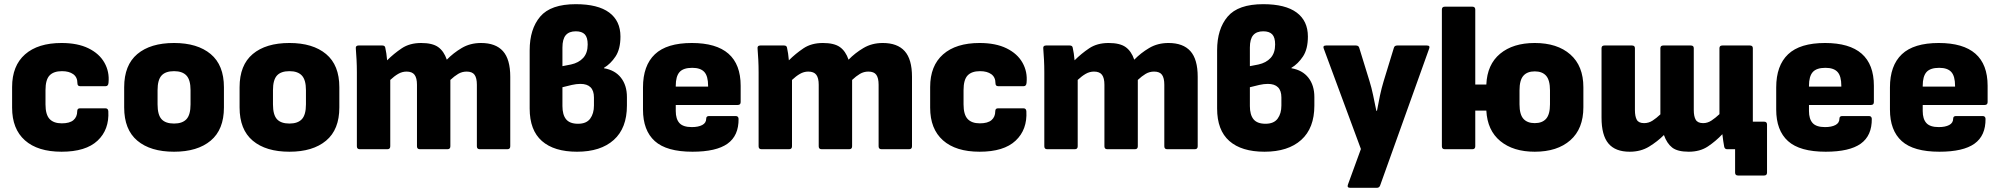

<svg xmlns="http://www.w3.org/2000/svg" viewBox="-20 -715 9581 920"><path d="M275 12Q161 12 99.5 -42.5Q38 -97 38 -199V-298Q38 -400 100 -454.5Q162 -509 275 -509Q352 -509 404 -483.5Q456 -458 480.5 -414.5Q505 -371 500 -319Q499 -302 486 -302H364Q351 -302 351 -316Q351 -345 331 -359.5Q311 -374 277 -374Q237 -374 217.5 -353.5Q198 -333 198 -283V-215Q198 -166 217.5 -145Q237 -124 276 -124Q314 -124 332 -139.5Q350 -155 350 -182Q350 -196 363 -196H485Q498 -196 499 -182Q504 -94 447.5 -41Q391 12 275 12Z M814 12Q701 12 638 -41Q575 -94 575 -200V-297Q575 -403 638 -456Q701 -509 814 -509Q926 -509 989.5 -456Q1053 -403 1053 -297V-200Q1053 -94 989.5 -41Q926 12 814 12ZM814 -123Q854 -123 873.5 -144Q893 -165 893 -215V-283Q893 -332 873.5 -353Q854 -374 814 -374Q773 -374 754 -353Q735 -332 735 -283V-215Q735 -165 754 -144Q773 -123 814 -123Z M1367 12Q1254 12 1191 -41Q1128 -94 1128 -200V-297Q1128 -403 1191 -456Q1254 -509 1367 -509Q1479 -509 1542.5 -456Q1606 -403 1606 -297V-200Q1606 -94 1542.5 -41Q1479 12 1367 12ZM1367 -123Q1407 -123 1426.5 -144Q1446 -165 1446 -215V-283Q1446 -332 1426.5 -353Q1407 -374 1367 -374Q1326 -374 1307 -353Q1288 -332 1288 -283V-215Q1288 -165 1307 -144Q1326 -123 1367 -123Z M1704 0Q1690 0 1690 -14V-368Q1690 -400 1688.5 -428.5Q1687 -457 1685 -482Q1683 -497 1698 -497H1812Q1824 -497 1826 -487Q1832 -461 1835 -426Q1867 -458 1905 -483.5Q1943 -509 1998 -509Q2052 -509 2079.5 -489.5Q2107 -470 2121 -429Q2152 -461 2192.5 -485Q2233 -509 2285 -509Q2355 -509 2390 -470Q2425 -431 2425 -347V-14Q2425 0 2411 0H2279Q2265 0 2265 -14V-309Q2265 -341 2254 -356.5Q2243 -372 2216 -372Q2194 -372 2175.5 -361Q2157 -350 2138 -332V-14Q2138 0 2124 0H1992Q1978 0 1978 -14V-309Q1978 -341 1966.5 -356.5Q1955 -372 1928 -372Q1907 -372 1888 -361Q1869 -350 1850 -332V-14Q1850 0 1836 0Z M2745 12Q2635 12 2576.5 -39.5Q2518 -91 2518 -195V-474Q2518 -576 2568.5 -635.5Q2619 -695 2739 -695Q2845 -695 2899 -655Q2953 -615 2953 -540Q2953 -480 2929.5 -444.5Q2906 -409 2874 -390V-388Q2927 -379 2955.5 -342.5Q2984 -306 2984 -250V-209Q2984 -101 2921 -44.5Q2858 12 2745 12ZM2675 -398 2716 -406Q2753 -414 2774.5 -437.5Q2796 -461 2796 -502Q2796 -536 2782 -550.5Q2768 -565 2739 -565Q2707 -565 2691 -546.5Q2675 -528 2675 -487ZM2750 -122Q2790 -122 2808 -146.5Q2826 -171 2826 -209V-248Q2826 -313 2761 -313Q2742 -313 2720 -308Q2698 -303 2675 -297V-207Q2675 -165 2692.5 -143.5Q2710 -122 2750 -122Z M3298 12Q3174 12 3117.5 -39Q3061 -90 3061 -190V-296Q3061 -401 3118 -455Q3175 -509 3295 -509Q3529 -509 3529 -304V-226Q3529 -212 3515 -212H3218V-183Q3218 -145 3235.5 -125.5Q3253 -106 3295 -106Q3326 -106 3345 -116Q3364 -126 3364 -147Q3364 -159 3378 -159H3505Q3518 -159 3519 -146Q3520 -65 3466 -26.5Q3412 12 3298 12ZM3218 -300H3373V-304Q3373 -350 3355 -370Q3337 -390 3297 -390Q3254 -390 3236 -369.5Q3218 -349 3218 -304Z M3629 0Q3615 0 3615 -14V-368Q3615 -400 3613.5 -428.5Q3612 -457 3610 -482Q3608 -497 3623 -497H3737Q3749 -497 3751 -487Q3757 -461 3760 -426Q3792 -458 3830 -483.5Q3868 -509 3923 -509Q3977 -509 4004.5 -489.5Q4032 -470 4046 -429Q4077 -461 4117.5 -485Q4158 -509 4210 -509Q4280 -509 4315 -470Q4350 -431 4350 -347V-14Q4350 0 4336 0H4204Q4190 0 4190 -14V-309Q4190 -341 4179 -356.5Q4168 -372 4141 -372Q4119 -372 4100.5 -361Q4082 -350 4063 -332V-14Q4063 0 4049 0H3917Q3903 0 3903 -14V-309Q3903 -341 3891.5 -356.5Q3880 -372 3853 -372Q3832 -372 3813 -361Q3794 -350 3775 -332V-14Q3775 0 3761 0Z M4674 12Q4560 12 4498.5 -42.5Q4437 -97 4437 -199V-298Q4437 -400 4499 -454.5Q4561 -509 4674 -509Q4751 -509 4803 -483.5Q4855 -458 4879.5 -414.5Q4904 -371 4899 -319Q4898 -302 4885 -302H4763Q4750 -302 4750 -316Q4750 -345 4730 -359.5Q4710 -374 4676 -374Q4636 -374 4616.5 -353.5Q4597 -333 4597 -283V-215Q4597 -166 4616.5 -145Q4636 -124 4675 -124Q4713 -124 4731 -139.5Q4749 -155 4749 -182Q4749 -196 4762 -196H4884Q4897 -196 4898 -182Q4903 -94 4846.5 -41Q4790 12 4674 12Z M4998 0Q4984 0 4984 -14V-368Q4984 -400 4982.5 -428.5Q4981 -457 4979 -482Q4977 -497 4992 -497H5106Q5118 -497 5120 -487Q5126 -461 5129 -426Q5161 -458 5199 -483.5Q5237 -509 5292 -509Q5346 -509 5373.5 -489.5Q5401 -470 5415 -429Q5446 -461 5486.5 -485Q5527 -509 5579 -509Q5649 -509 5684 -470Q5719 -431 5719 -347V-14Q5719 0 5705 0H5573Q5559 0 5559 -14V-309Q5559 -341 5548 -356.5Q5537 -372 5510 -372Q5488 -372 5469.5 -361Q5451 -350 5432 -332V-14Q5432 0 5418 0H5286Q5272 0 5272 -14V-309Q5272 -341 5260.5 -356.5Q5249 -372 5222 -372Q5201 -372 5182 -361Q5163 -350 5144 -332V-14Q5144 0 5130 0Z M6039 12Q5929 12 5870.5 -39.5Q5812 -91 5812 -195V-474Q5812 -576 5862.5 -635.5Q5913 -695 6033 -695Q6139 -695 6193 -655Q6247 -615 6247 -540Q6247 -480 6223.5 -444.5Q6200 -409 6168 -390V-388Q6221 -379 6249.5 -342.5Q6278 -306 6278 -250V-209Q6278 -101 6215 -44.5Q6152 12 6039 12ZM5969 -398 6010 -406Q6047 -414 6068.5 -437.5Q6090 -461 6090 -502Q6090 -536 6076 -550.5Q6062 -565 6033 -565Q6001 -565 5985 -546.5Q5969 -528 5969 -487ZM6044 -122Q6084 -122 6102 -146.5Q6120 -171 6120 -209V-248Q6120 -313 6055 -313Q6036 -313 6014 -308Q5992 -303 5969 -297V-207Q5969 -165 5986.5 -143.5Q6004 -122 6044 -122Z M6450 185Q6433 185 6439 169L6501 -1L6323 -482Q6317 -497 6334 -497H6477Q6490 -497 6493 -486L6542 -327Q6552 -295 6559.5 -259Q6567 -223 6575 -184H6578Q6585 -223 6592.5 -258Q6600 -293 6610 -326L6659 -486Q6662 -497 6675 -497H6817Q6834 -497 6828 -482L6593 174Q6589 185 6577 185Z M6903 0Q6889 0 6889 -14V-669Q6889 -683 6903 -683H7035Q7049 -683 7049 -669V-310H7102Q7106 -406 7168 -457.5Q7230 -509 7334 -509Q7442 -509 7504.5 -454Q7567 -399 7567 -297V-201Q7567 -98 7504.5 -43Q7442 12 7334 12Q7231 12 7169 -39Q7107 -90 7102 -185H7049V-14Q7049 0 7035 0ZM7334 -125Q7370 -125 7388.5 -146Q7407 -167 7407 -215V-282Q7407 -331 7388.5 -352Q7370 -373 7334 -373Q7298 -373 7279.5 -352Q7261 -331 7261 -282V-215Q7261 -167 7279.5 -146Q7298 -125 7334 -125Z M7789 12Q7720 12 7687 -27.5Q7654 -67 7654 -151V-484Q7654 -497 7668 -497H7800Q7814 -497 7814 -484V-188Q7814 -157 7823 -141Q7832 -125 7858 -125Q7880 -125 7898.5 -137Q7917 -149 7936 -167V-484Q7936 -497 7950 -497H8082Q8096 -497 8096 -484V-188Q8096 -157 8105.5 -141Q8115 -125 8141 -125Q8162 -125 8181 -137.5Q8200 -150 8219 -168V-484Q8219 -497 8233 -497H8365Q8379 -497 8379 -484V-132H8433Q8447 -132 8447 -118V112Q8447 126 8433 126H8308Q8294 126 8294 112V0H8256Q8245 0 8242 -11Q8237 -37 8233 -72Q8202 -39 8164 -13.5Q8126 12 8072 12Q8018 12 7992.5 -8Q7967 -28 7953 -68Q7922 -37 7882 -12.5Q7842 12 7789 12Z M8728 12Q8604 12 8547.5 -39Q8491 -90 8491 -190V-296Q8491 -401 8548 -455Q8605 -509 8725 -509Q8959 -509 8959 -304V-226Q8959 -212 8945 -212H8648V-183Q8648 -145 8665.5 -125.5Q8683 -106 8725 -106Q8756 -106 8775 -116Q8794 -126 8794 -147Q8794 -159 8808 -159H8935Q8948 -159 8949 -146Q8950 -65 8896 -26.5Q8842 12 8728 12ZM8648 -300H8803V-304Q8803 -350 8785 -370Q8767 -390 8727 -390Q8684 -390 8666 -369.5Q8648 -349 8648 -304Z M9273 12Q9149 12 9092.5 -39Q9036 -90 9036 -190V-296Q9036 -401 9093 -455Q9150 -509 9270 -509Q9504 -509 9504 -304V-226Q9504 -212 9490 -212H9193V-183Q9193 -145 9210.5 -125.5Q9228 -106 9270 -106Q9301 -106 9320 -116Q9339 -126 9339 -147Q9339 -159 9353 -159H9480Q9493 -159 9494 -146Q9495 -65 9441 -26.5Q9387 12 9273 12ZM9193 -300H9348V-304Q9348 -350 9330 -370Q9312 -390 9272 -390Q9229 -390 9211 -369.5Q9193 -349 9193 -304Z"/></svg>

Font: Sofia Sans Black
Style: Regular
Weight: 900
Designer: Botio Nikoltchev, Ani Petrova
Foundry: lettersoup
Version: Version 4.100; ttfautohint (v1.8.3)